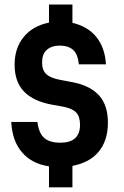

<svg xmlns="http://www.w3.org/2000/svg" viewBox="-20 -760 542 840"><path d="M411.1 -95.7Q372.1 -48.8 296.9 -34.2V59.6H194.3V-32.2Q118.2 -43.9 76.2 -93.8Q33.2 -143.6 29.3 -226.6H143.6Q149.4 -177.7 173.8 -156.2Q197.3 -135.7 244.1 -135.7Q330.1 -135.7 330.1 -213.9Q330.1 -250 313.5 -267.6Q296.9 -285.2 257.8 -293L209 -301.8Q127 -316.4 85 -359.4Q43.9 -402.3 43.9 -476.6Q43.9 -549.8 84 -598.6Q123 -646.5 194.3 -661.1V-740.2H296.9V-660.2Q363.3 -644.5 400.4 -599.6Q439.5 -551.8 443.4 -478.5H325.2Q320.3 -522.5 300.8 -541Q279.3 -560.5 241.2 -560.5Q205.1 -560.5 183.6 -541Q164.1 -522.5 164.1 -486.3Q164.1 -453.1 182.6 -435.5Q202.1 -418 245.1 -410.2L301.8 -399.4Q375 -384.8 414.1 -341.8Q452.1 -298.8 452.1 -223.6Q452.1 -144.5 411.1 -95.7ZM131.8 -690.4Z"/></svg>

Font: Altinn-DIN
Style: DIN-Bold
Weight: 700
Designer: Charles Nix
Foundry: Altinn
Version: Version 2.00